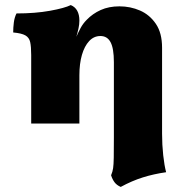

<svg xmlns="http://www.w3.org/2000/svg" viewBox="-20 -487 719 757"><path d="M456 250Q440 243 431.5 231.5Q423 220 418 204Q424 190 426 176Q428 162 428.5 134.5Q429 107 429 55V-242Q429 -296 416 -320.5Q403 -345 376 -345Q350 -345 331.5 -325Q313 -305 303 -270.5Q293 -236 293 -190V0H103V-270Q103 -303 99 -321Q95 -339 80 -347.5Q65 -356 32 -359Q32 -378 34.5 -398Q37 -418 45 -434Q119 -434 177 -444.5Q235 -455 259 -467Q276 -460 284.5 -444.5Q293 -429 293 -406Q293 -391 289.5 -375Q286 -359 281 -342Q288 -358 297.5 -376Q307 -394 322 -409Q345 -433 377 -447.5Q409 -462 451 -462Q494 -462 532 -445.5Q570 -429 594.5 -393Q619 -357 619 -299V40Q619 84 623.5 125Q628 166 635 192Q586 199 543 212.5Q500 226 456 250Z"/></svg>

Font: Vollkorn Black
Style: Regular
Weight: 900
Designer: Friedrich Althausen
Foundry: Friedrich Althausen
Version: Version 5.000